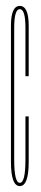

<svg xmlns="http://www.w3.org/2000/svg" viewBox="-20 -626 139 649"><path d="M47 3Q17 3 17 -79.2Q17 -161.5 17 -300.5Q17 -471.5 17 -538.8Q17 -606 47 -606Q77 -606 77 -538.8Q77 -471.5 77 -368.5H66Q66 -468.5 66 -531.8Q66 -595 47 -595Q28 -595 28 -531.8Q28 -468.5 28 -300.5Q28 -164.5 28 -86.2Q28 -8 47 -8Q66 -8 66 -86.2Q66 -164.5 66 -232.5H77Q77 -161.5 77 -79.2Q77 3 47 3Z"/></svg>

Font: Anybody UltraCondensed Thin
Style: Regular
Weight: 100
Width: 1
Designer: Tyler Finck
Foundry: Etcetera Type Company
Version: Version 1.110